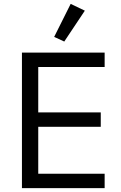

<svg xmlns="http://www.w3.org/2000/svg" viewBox="-20 -969 623 989"><path d="M417 -914 344 -949 259 -779 311 -755ZM519 0V-74H177V-316H499V-390H177V-624H519V-698H93V0Z"/></svg>

Font: LVC Sans
Style: Regular
Weight: 400
Designer: Mike Abbink, Paul van der Laan, Pieter van Rosmalen
Foundry: Bold Monday
Version: Version 3.0